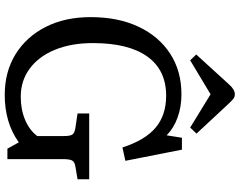

<svg xmlns="http://www.w3.org/2000/svg" viewBox="-118 -856 988 791"><g transform="rotate(90 375.5 -460.0)"><path d="M371 14Q275 14 203 -30.5Q131 -75 90.5 -154.5Q50 -234 50 -340Q50 -453 89.5 -537Q129 -621 200.5 -667.5Q272 -714 368 -714Q420 -714 464 -698Q508 -682 537 -653L547 -716H596L642 -483L587 -471Q557 -564 505.5 -607.5Q454 -651 374 -651Q268 -651 212.5 -573.5Q157 -496 157 -349Q157 -260 184.5 -193Q212 -126 262 -89Q312 -52 378 -52Q431 -52 473.5 -70Q516 -88 540 -120V-230Q540 -256 533.5 -265Q527 -274 507 -277L447 -286V-334H718V-286L665 -277Q646 -274 640.5 -263Q635 -252 635 -226V3H592L566 -44Q485 14 371 14ZM228 -750 204 -775 329 -912Q338 -922 348 -928Q358 -934 368 -934Q379 -934 387 -927.5Q395 -921 409 -906L530 -776L505 -750L368 -834Z"/></g></svg>

Font: Literata 12pt
Style: Regular
Weight: 400
Designer: Latin by Veronika Burian and Jose Scaglione. Greek by Irene Vlachou. Cyrillic by Vera Evstafieva.
Foundry: TypeTogether
Version: Version 3.002